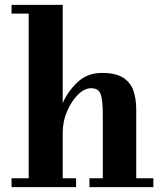

<svg xmlns="http://www.w3.org/2000/svg" viewBox="-20 -770 678 790"><path d="M27.5 -36.5H98V-714H27.5V-750H238V-346Q260 -395.5 300 -432.8Q340 -470 399.5 -470Q456 -470 486.5 -450.5Q517 -431 528.8 -397.2Q540.5 -363.5 540.5 -320V-36.5H611V0H348V-36.5H403V-296.5Q403 -359.5 394 -383.2Q385 -407 354.5 -407Q327.5 -407 300.8 -380.5Q274 -354 256 -312.2Q238 -270.5 238 -224V-36.5H293V0H27.5Z"/></svg>

Font: Bodoni* 06pt
Style: Bold
Weight: 700
Version: Version 2.3